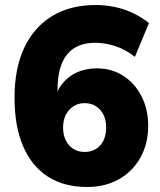

<svg xmlns="http://www.w3.org/2000/svg" viewBox="-20 -736 640 767"><path d="M328 11Q235 11 170.5 -31Q106 -73 72 -152.5Q38 -232 38 -346Q38 -463 77 -545.5Q116 -628 188.5 -672Q261 -716 362 -716Q401 -716 439 -708Q477 -700 511.5 -683.5Q546 -667 575 -644L519 -509Q482 -538 441.5 -551.5Q401 -565 360 -565Q323 -565 295 -553.5Q267 -542 248 -518.5Q229 -495 219.5 -460Q210 -425 210 -379V-327H195Q204 -370 228 -400.5Q252 -431 287.5 -447Q323 -463 367 -463Q426 -463 472 -433.5Q518 -404 545 -352Q572 -300 572 -234Q572 -162 541 -106.5Q510 -51 455 -20Q400 11 328 11ZM318 -129Q344 -129 363.5 -141Q383 -153 393.5 -175Q404 -197 404 -226Q404 -256 393.5 -277.5Q383 -299 363.5 -311.5Q344 -324 318 -324Q293 -324 273.5 -311.5Q254 -299 243 -277.5Q232 -256 232 -226Q232 -197 243 -175Q254 -153 273.5 -141Q293 -129 318 -129Z"/></svg>

Font: Nunito Sans 12pt Black
Style: Regular
Weight: 900
Designer: Vernon Adams
Foundry: Vernon Adams
Version: Version 3.101;gftools[0.9.27]